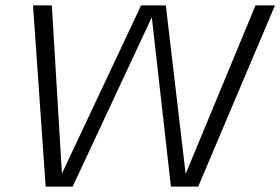

<svg xmlns="http://www.w3.org/2000/svg" viewBox="-20 -695 1044 715"><path d="M150 0H250.5L544.5 -629H545.5L616.5 0H718L1004 -675H931.5L672.5 -50H671L597.5 -675H505.5L211.5 -50.5H210.5L173 -675H103Z"/></svg>

Font: Anybody SemiExpanded Light
Style: Italic
Weight: 300
Width: 6
Italic angle: -10°
Version: Version 1.113;gftools[0.9.25]